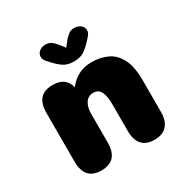

<svg xmlns="http://www.w3.org/2000/svg" viewBox="-156 -813 932 955"><g transform="rotate(-30 309.5 -336.0)"><path d="M465 5Q369.5 5 369.5 -100V-253.5Q369.5 -300.5 357 -325.5Q344.5 -350.5 314.5 -350.5Q300 -350.5 288.8 -344.2Q277.5 -338 270 -326.5Q262.5 -315 258.5 -299.2Q254.5 -283.5 254.5 -264.5V-100Q254.5 5 159 5Q64 5 64 -100V-380Q64 -485 159 -485Q234 -485 249.5 -421.5L250 -419.5Q271.5 -449 304.8 -467.8Q338 -486.5 383.5 -486.5Q434.5 -486.5 474.5 -467.5Q514.5 -448.5 537.2 -403.5Q560 -358.5 560 -281V-100Q560 -49 535.5 -22Q511 5 465 5ZM433 -607 422.5 -595Q395.5 -564.5 372 -548.5Q348.5 -532.5 311.5 -532.5Q275 -532.5 251.2 -548.8Q227.5 -565 201 -595L190.5 -607Q178.5 -619.5 178.5 -634.5Q178.5 -653 192.8 -665Q207 -677 230 -677Q249 -677 262.2 -667.2Q275.5 -657.5 287 -643L311.5 -611.5L336.5 -643Q347.5 -656.5 361 -666.8Q374.5 -677 393.5 -677Q416.5 -677 430.8 -665Q445 -653 445 -634.5Q445 -620.5 433 -607Z"/></g></svg>

Font: Sono Monospace ExtraBold
Style: Regular
Weight: 800
Version: Version 2.112